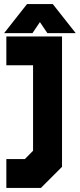

<svg xmlns="http://www.w3.org/2000/svg" viewBox="-26 -718 390 938"><path d="M5 200V59H95.5L135.5 18.5V-399H5V-540H277V97L174 200ZM106 -698H232L344 -556H205.5L169 -610L132.5 -556H-6Z"/></svg>

Font: Tourney Condensed Black
Style: Regular
Weight: 900
Width: 3
Designer: Tyler Finck
Foundry: Etcetera Type Co
Version: Version 1.010; ttfautohint (v1.8.3)